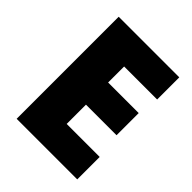

<svg xmlns="http://www.w3.org/2000/svg" viewBox="-200 -883 950 950"><g transform="rotate(45 274.5 -408.0)"><path d="M501 -51V-208H270V-343H484V-498H270V-610H501V-765H77V-51Z"/></g></svg>

Font: Noto Sans Tamil UI Black
Style: Regular
Weight: 900
Designer: Jelle Bosma - Monotype Design Team
Foundry: Monotype Imaging Inc.
Version: Version 2.004